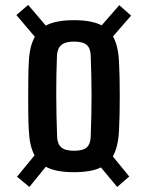

<svg xmlns="http://www.w3.org/2000/svg" viewBox="-20 -784 600 780"><path d="M99.5 -24.5 49 -66 120.5 -153Q110 -172 104.2 -197.5Q98.5 -223 97 -255Q95.5 -280 95 -315.5Q94.5 -351 94.5 -390.5Q94.5 -430 95 -467Q95.5 -504 97 -531.5Q98.5 -564 104.5 -589.5Q110.5 -615 121.5 -634.5L46.5 -723L94.5 -764L166 -680Q206 -702 280.5 -702Q353 -702 393 -681L464.5 -763L512.5 -720.5L439 -636Q450 -616.5 456 -590.8Q462 -565 463.5 -531.5Q465 -505 465.8 -469.2Q466.5 -433.5 466.5 -394.8Q466.5 -356 465.8 -319.8Q465 -283.5 463.5 -255Q462 -221 455.8 -194.8Q449.5 -168.5 438.5 -148.5L505 -67L456 -24.5L390 -104Q351.5 -84.5 280.5 -84.5Q206.5 -84.5 166 -106.5ZM280.5 -171.5Q318 -171.5 332.8 -185.5Q347.5 -199.5 348.5 -228Q350 -273 351 -314Q352 -355 352 -394.8Q352 -434.5 351 -475Q350 -515.5 348.5 -559.5Q347.5 -588 332.2 -601.5Q317 -615 280.5 -615Q244.5 -615 228.5 -600.5Q212.5 -586 211.5 -558.5Q210 -523 209.2 -483.2Q208.5 -443.5 208.5 -401Q208.5 -358.5 209.5 -315Q210.5 -271.5 212 -228.5Q213 -199.5 228.8 -185.5Q244.5 -171.5 280.5 -171.5Z"/></svg>

Font: Big Shoulders Text Thin
Style: Bold
Weight: 700
Version: Version 2.002